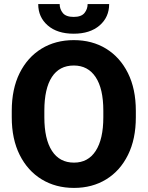

<svg xmlns="http://www.w3.org/2000/svg" viewBox="-20 -919 730 949"><path d="M651.4 -371.1V-339.4Q651.4 -231.4 612.5 -153.1Q573.7 -74.7 504.9 -32.5Q436 9.8 345.7 9.8Q255.4 9.8 186 -32.5Q116.7 -74.7 77.4 -153.1Q38.1 -231.4 38.1 -339.4V-371.1Q38.1 -479.5 77.1 -557.9Q116.2 -636.2 185.3 -678.5Q254.4 -720.7 344.7 -720.7Q435.1 -720.7 504.2 -678.5Q573.2 -636.2 612.3 -557.9Q651.4 -479.5 651.4 -371.1ZM490.7 -339.4V-372.1Q490.7 -481 452.6 -538.1Q414.6 -595.2 344.7 -595.2Q273.4 -595.2 236.3 -538.1Q199.2 -481 199.2 -372.1V-339.4Q199.2 -231.4 236.8 -173.3Q274.4 -115.2 345.7 -115.2Q415.5 -115.2 453.1 -173.3Q490.7 -231.4 490.7 -339.4ZM413.1 -898.9H519.5Q519.5 -834 472.2 -793.2Q424.8 -752.4 344.2 -752.4Q263.2 -752.4 216.1 -793.2Q168.9 -834 168.9 -898.9H274.9Q274.9 -874 290.5 -854.7Q306.2 -835.4 344.2 -835.4Q381.8 -835.4 397.5 -854.7Q413.1 -874 413.1 -898.9Z"/></svg>

Font: Vazirmatn UI ExtraBold
Style: Regular
Weight: 800
Designer: Saber Rastikerdar
Foundry: Saber Rastikerdar
Version: Version 33.003